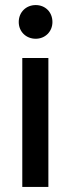

<svg xmlns="http://www.w3.org/2000/svg" viewBox="-20 -739 279 758"><path d="M68 -1H171V-510H68ZM54 -652C54 -614 83 -586 121 -586C158 -586 187 -614 187 -652C187 -691 159 -719 121 -719C83 -719 54 -691 54 -652Z"/></svg>

Font: Vanilla Cream DemiBold
Style: Regular
Weight: 600
Designer: Jeremy Tribby, Jinavaṁso
Foundry: Tribby Type
Version: Version 1.422;Glyphs 3.1.2 (3151)